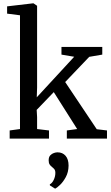

<svg xmlns="http://www.w3.org/2000/svg" viewBox="-20 -839 674 1162"><path d="M101 -58V-746.5L23 -756.5V-800.5L181 -819H182.5L204.5 -804V-309L202.5 -250L429 -495.5L352 -508.5V-555H599V-508.5L520 -495L374.5 -342.5L565.5 -57L627.5 -49.5V0H384.5V-49.5L447 -58L305.5 -281.5L202 -174L204.5 -130.5V-58L276.5 -49.5V0H38.5V-49.5ZM395 163.5Q394.5 203 378.2 232.8Q362 262.5 342.8 280.5Q323.5 298.5 314.5 302.5H313L282 283L281.5 276.5Q295.5 270 305.2 249.5Q315 229 315 207.5Q315 192 308.2 184.2Q301.5 176.5 294.5 171.5Q287 166 280.8 157Q274.5 148 274.5 131.5Q274.5 111.5 284.2 101.2Q294 91 306.2 87Q318.5 83 326.5 83H329Q358.5 83 376.8 103.8Q395 124.5 395 163.5Z"/></svg>

Font: Merriweather
Style: Regular
Weight: 400
Designer: Eben Sorkin
Foundry: Eben Sorkin
Version: Version 2.100; ttfautohint (v1.7.19-72a1) -l 8 -r 50 -G 200 